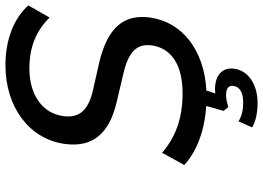

<svg xmlns="http://www.w3.org/2000/svg" viewBox="-150 -618 966 705"><g transform="rotate(-90 332.5 -266.0)"><path d="M306.2 197.3C374 197.3 424.8 163.6 432.1 112.3C438.5 67.9 408.2 41 356.9 41C352.1 41 347.2 41.5 341.3 42L352.1 9.3C500 1.5 603 -78.6 620.1 -196.8C633.8 -295.4 581.5 -353.5 456.5 -383.8L355 -406.7C277.8 -423.8 250 -459 258.3 -517.1C269 -592.3 335.4 -640.6 433.1 -640.6C510.7 -640.6 571.3 -616.2 620.1 -566.4L664.6 -644.5C617.2 -697.8 538.1 -728.5 445.8 -728.5C291.5 -728.5 174.8 -641.6 156.2 -512.2C141.6 -408.7 192.9 -347.2 311 -319.8L412.1 -295.9C495.6 -276.9 525.4 -245.6 517.6 -190.4C507.8 -122.1 450.2 -78.1 341.8 -78.1C250 -78.1 180.7 -104 123.5 -153.3L78.6 -71.8C128.9 -25.9 204.6 2.9 295.4 8.8L277.3 72.8L291.5 89.8C309.6 84.5 322.3 81.5 335 81.5C361.3 81.5 371.6 91.8 369.1 108.9C365.7 132.3 343.8 144.5 307.1 144.5C280.3 144.5 259.8 139.6 238.8 127.4L216.8 177.2C237.8 190.4 270.5 197.3 306.2 197.3Z"/></g></svg>

Font: Winston
Style: Italic
Weight: 400
Italic angle: -8.13011°
Designer: Vernon Adams, Kim Jin-seong, David Berlow, Cristiano Sobral
Foundry: The Winston Project Authors
Version: Version 3.004